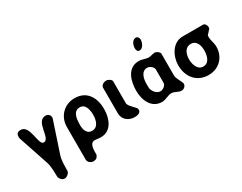

<svg xmlns="http://www.w3.org/2000/svg" viewBox="-102 -1372 2749 2177"><g transform="rotate(-30 1272.5 -283.5)"><path d="M187 153C198 182 219 207 253 207C281 207 319 174 320 147C321 85 319 9 340 -53L473 -453C474 -454 474 -463 474 -466C474 -498 448 -520 417 -520C282 -520 342 -266 249 -266C179 -266 214 -521 91 -521C53 -521 33 -503 33 -465V-447L167 -47C187 14 185 94 187 153Z M800 -527C665 -527 563 -424 563 -287V140C563 176 599 201 631 201C667 201 684 185 697 153C698 112 688 0 760 0C787 0 811 7 839 7C982 7 1031 -133 1031 -253C1031 -403 961 -527 800 -527ZM703 -229C703 -297 708 -408 800 -408C877 -408 891 -316 891 -257C891 -193 871 -106 790 -106C722 -106 703 -173 703 -229Z M1211 -521C1183 -521 1141 -502 1141 -467V-133C1141 -48 1210 1 1286 1C1317 1 1368 -6 1368 -50C1368 -51 1367 -53 1367 -53C1367 -56 1362 -70 1361 -73C1350 -84 1303 -135 1294 -147C1289 -153 1277 -176 1277 -180V-473C1277 -499 1233 -521 1211 -521Z M1449 -249C1449 -129 1502 7 1642 7C1693 7 1731 -27 1780 -27C1822 -27 1855 7 1897 7C1928 7 1957 -18 1957 -50V-53C1946 -96 1907 -141 1907 -187V-473C1907 -493 1867 -520 1847 -520C1818 -520 1792 -506 1764 -506C1722 -506 1685 -528 1643 -528C1491 -528 1449 -374 1449 -249ZM1590 -200C1590 -208 1589 -248 1589 -257C1589 -318 1604 -414 1687 -414C1718 -414 1763 -382 1763 -347V-173C1763 -138 1718 -107 1687 -107C1636 -107 1601 -156 1590 -200ZM1676 -676C1676 -650 1683 -626 1713 -626C1759 -626 1784 -692 1784 -729C1784 -749 1770 -774 1747 -774C1698 -774 1676 -716 1676 -676Z M2006 -260C2006 -109 2098 7 2253 7C2389 7 2487 -93 2487 -230C2487 -279 2465 -319 2465 -367C2465 -372 2466 -386 2466 -387L2520 -447C2520 -448 2522 -461 2522 -465C2522 -487 2505 -520 2480 -520H2213C2077 -520 2006 -376 2006 -260ZM2146 -257C2146 -322 2170 -401 2250 -401C2325 -401 2347 -326 2347 -263C2347 -200 2330 -107 2246 -107C2170 -107 2146 -198 2146 -257Z"/></g></svg>

Font: Asimov Print
Style: Regular
Weight: 500
Designer: Google
Version: Version 2.000980: 2014